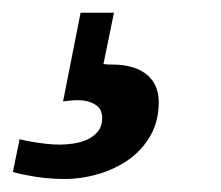

<svg xmlns="http://www.w3.org/2000/svg" viewBox="-74 -44 340 295"><path d="M169.9 112.8Q169.9 142.1 157.2 164.3Q144.5 186.5 123.8 201.2Q103 215.8 77.1 223.4Q51.3 231 24.9 231Q9.3 231 -4.9 229.5Q-19 228 -30.3 225.6Q-43 223.6 -54.2 220.2L-43.9 169.9Q-33.2 172.4 -22.5 174.3Q-13.2 175.8 -2.4 177Q8.3 178.2 18.1 178.2Q27.8 178.2 39.1 176.5Q50.3 174.8 60.1 170.4Q69.8 166 76.4 158Q83 149.9 83 137.2Q83 123 72 116.5Q61 109.9 45.9 109.9Q43.5 109.9 39.6 110.1Q35.6 110.4 31.7 110.8L22.9 111.8L49.8 -24.4H101.1L85 54.2Q86.4 54.7 88.4 54.7Q90.8 55.2 99.1 55.2Q114.3 55.2 127.2 58.6Q140.1 62 149.7 69.1Q159.2 76.2 164.6 87.2Q169.9 98.1 169.9 112.8Z"/></svg>

Font: Charis SIL Afr
Style: Bold Italic
Weight: 700
Italic angle: -11°
Foundry: SIL International
Version: Version 5.000